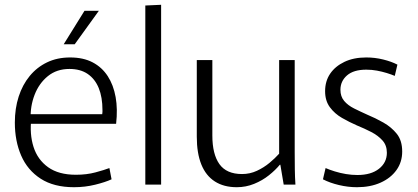

<svg xmlns="http://www.w3.org/2000/svg" viewBox="-20 -771 1744 802"><path d="M289 11Q205 11 150 -24.5Q95 -60 68.5 -121Q42 -182 42 -259Q42 -318 58 -367.5Q74 -417 104 -453.5Q134 -490 176.5 -510.5Q219 -531 273 -531Q328 -531 367 -510.5Q406 -490 430 -453Q454 -416 463 -365.5Q472 -315 465 -254H80L111 -277Q103 -211 120 -157.5Q137 -104 181 -72.5Q225 -41 297 -41Q342 -41 379 -51Q416 -61 437 -69L446 -22Q420 -10 377.5 0.5Q335 11 289 11ZM81 -294H407Q408 -299 408 -304Q408 -309 408 -311Q408 -365 392.5 -403Q377 -441 346.5 -462Q316 -483 270 -483Q217 -483 180 -453Q143 -423 124.5 -375Q106 -327 108 -273ZM246 -586 333 -726H393L292 -586Z M587 -748 653 -751V0H587Z M969 11Q915 11 877.5 -13Q840 -37 821 -84Q802 -131 802 -200V-520H867V-205Q867 -127 896.5 -85.5Q926 -44 991 -44Q1024 -44 1053 -57.5Q1082 -71 1105.5 -90.5Q1129 -110 1146 -129V-520H1211V-136Q1211 -96 1211.5 -63.5Q1212 -31 1214 0H1165L1151 -83H1149Q1131 -61 1103.5 -39Q1076 -17 1041.5 -3Q1007 11 969 11Z M1471 11Q1434 11 1396 2Q1358 -7 1329 -22L1340 -69Q1356 -62 1378.5 -55Q1401 -48 1425 -44Q1449 -40 1473 -40Q1530 -40 1563 -66Q1596 -92 1596 -133Q1596 -164 1577.5 -184.5Q1559 -205 1531 -219.5Q1503 -234 1471 -247Q1439 -261 1408.5 -278.5Q1378 -296 1358 -323Q1338 -350 1338 -390Q1338 -432 1359 -463Q1380 -494 1418.5 -512.5Q1457 -531 1510 -531Q1546 -531 1580.5 -522.5Q1615 -514 1640 -501L1629 -454Q1615 -460 1595.5 -466Q1576 -472 1554.5 -476Q1533 -480 1510 -480Q1457 -480 1429.5 -456Q1402 -432 1402 -396Q1402 -368 1417.5 -349.5Q1433 -331 1459 -318Q1485 -305 1514 -292Q1548 -278 1581.5 -259Q1615 -240 1637.5 -212Q1660 -184 1660 -138Q1660 -94 1636 -60.5Q1612 -27 1569.5 -8Q1527 11 1471 11Z"/></svg>

Font: Murecho Thin Light
Style: Regular
Weight: 300
Version: Version 1.010